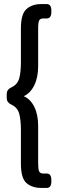

<svg xmlns="http://www.w3.org/2000/svg" viewBox="-20 -788 287 946"><path d="M184 138Q138 138 110.5 114Q83 90 83 18V-148Q83 -196 75 -226.5Q67 -257 39 -271Q26 -277 19.5 -285Q13 -293 13 -308V-322Q13 -337 19.5 -345Q26 -353 39 -359Q67 -373 75 -403Q83 -433 83 -482V-648Q83 -719 110.5 -743.5Q138 -768 184 -768H210Q233 -768 233 -736V-729Q233 -697 210 -697H193Q178 -697 173 -687Q168 -677 168 -649V-462Q168 -407 149 -368Q130 -329 97 -314Q130 -300 149 -261.5Q168 -223 168 -168V19Q168 46 173 56.5Q178 67 193 67H210Q233 67 233 99V106Q233 138 210 138Z"/></svg>

Font: Asap Semi Condensed Medium
Style: Regular
Weight: 500
Width: 4
Designer: Pablo Cosgaya
Foundry: Omnibus-Type
Version: Version 3.001; ttfautohint (v1.8.4.7-5d5b)